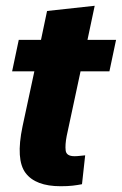

<svg xmlns="http://www.w3.org/2000/svg" viewBox="-20 -638 422 665"><path d="M275 -100 264 0Q249 3 232 5Q215 7 190 7Q103 7 68.5 -39Q34 -85 58 -200L99 -391H22L45 -500H122L143 -600L308 -618L283 -500H382L359 -391H259L211 -167Q205 -136 207.5 -116.5Q210 -97 238 -97Q247 -97 255 -98Q263 -99 275 -100Z"/></svg>

Font: Epunda Sans ExtraBold
Style: Italic
Weight: 800
Italic angle: -12.0243°
Designer: Simon Atzbach
Foundry: typofactur
Version: Version 2.204; ttfautohint (v1.8.4.7-5d5b)